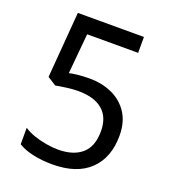

<svg xmlns="http://www.w3.org/2000/svg" viewBox="-133 -812 817 920"><g transform="rotate(20 275.5 -352.0)"><path d="M238 10Q188 10 142 0.5Q96 -9 64 -29V-113Q86 -98 116.5 -87.5Q147 -77 180 -71.5Q213 -66 240 -66Q317 -66 360.5 -103Q404 -140 404 -219Q404 -290 361 -326.5Q318 -363 236 -363Q210 -363 176.5 -358.5Q143 -354 123 -350L79 -378L106 -714H443V-633H183L164 -428Q180 -432 207.5 -435Q235 -438 266 -438Q331 -438 382.5 -414.5Q434 -391 464.5 -344.5Q495 -298 495 -229Q495 -117 429 -53.5Q363 10 238 10Z"/></g></svg>

Font: lsinhala85
Style: Book
Weight: 400
Designer: Jelle Bosma - Monotype Design Team
Foundry: Monotype Imaging Inc.
Version: Version 2.003